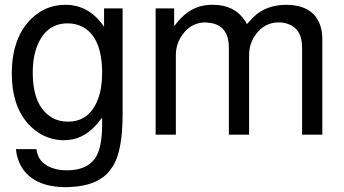

<svg xmlns="http://www.w3.org/2000/svg" viewBox="-20 -559 1429 797"><path d="M412 -524H489V-86Q489 68 448 132L434 151Q386 211 277 217Q266 218 255 218Q117 218 67 130Q50 99 46 60H131Q137 98 160 118L163 120Q199 148 258 148Q339 148 374 99Q404 58 404 -44V-71L397 -62Q339 16 263 22Q254 23 245 23H236Q153 18 95 -47Q29 -123 29 -253Q29 -404 112 -483Q170 -539 252 -539Q350 -539 412 -448ZM261 -462Q173 -462 136 -372Q116 -325 116 -258Q116 -119 194 -72Q223 -54 262 -54Q351 -54 386 -146Q404 -192 404 -255Q404 -405 322 -448Q295 -462 261 -462Z M626 -524H703V-450Q757 -526 831 -537Q840 -538 851 -539H864Q953 -539 996 -474Q1001 -467 1005 -459L1034 -490Q1085 -538 1166 -539Q1288 -539 1313 -441Q1318 -419 1318 -393V0H1234V-361Q1234 -442 1171 -461Q1155 -466 1137 -466Q1076 -466 1039 -412Q1014 -376 1014 -329V0H930V-361Q930 -448 859 -463L833 -466Q771 -466 734 -410Q710 -375 710 -329V0H626Z"/></svg>

Font: SolaimanLipi Normal
Style: Regular
Weight: 400
Designer: Solaiman Karim
Foundry: Ekushey
Version: Designed by Solaiman Karim | Developed Version 2.002 : Al Ma